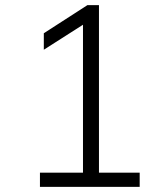

<svg xmlns="http://www.w3.org/2000/svg" viewBox="-20 -725 640 745"><path d="M135 0V-55H302V-629L150 -532V-596L319 -705H364V-55H522V0Z"/></svg>

Font: Mulish Light
Style: Regular
Weight: 300
Designer: Vernon Adams
Foundry: Vernon Adams
Version: Version 3.603; ttfautohint (v1.8.3)